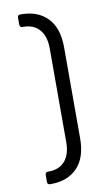

<svg xmlns="http://www.w3.org/2000/svg" viewBox="-86 -686 461 830"><g transform="rotate(-10 145.0 -270.5)"><path d="M53 91V60Q53 47 66 47H69Q114 47 139.5 18Q165 -11 165 -65V-476Q165 -530 139.5 -559Q114 -588 69 -588H66Q53 -588 53 -601V-632Q53 -643 66 -643H69Q142 -643 184.5 -599Q227 -555 227 -470V-71Q227 14 184.5 58Q142 102 69 102H66Q53 102 53 91Z"/></g></svg>

Font: Rajdhani Medium
Style: Regular
Weight: 500
Designer: Satya Rajpurohit, Jyotish Sonowal
Foundry: Indian Type Foundry
Version: Version 1.201 February 1, 2022